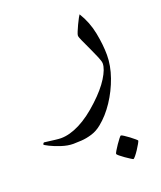

<svg xmlns="http://www.w3.org/2000/svg" viewBox="-205 -327 710 845"><g transform="rotate(-20 149.5 96.0)"><path d="M320.8 -34.7Q320.8 15.1 302 68.6Q283.2 122.1 252.2 168.7Q221.2 215.3 183.6 245.6Q161.1 264.2 135.5 272Q109.9 279.8 86.7 281.2Q63.5 282.7 48.3 282.7Q22.9 282.7 -6.3 273.2Q-35.6 263.7 -56.4 253.2Q-77.1 242.7 -77.1 240.7Q-77.1 238.3 -75 235.4Q-72.8 232.4 -70.8 232.4Q-69.3 232.4 -54.4 234.4Q-39.6 236.3 -21.7 238.5Q-3.9 240.7 5.9 240.7Q46.4 240.7 94.2 216.6Q142.1 192.4 193.8 143.6Q240.7 100.1 265.6 60.1Q290.5 20 290.5 -5.9Q290.5 -15.6 281.2 -37.8Q272 -60.1 260 -85.4Q248 -110.8 238.8 -131.1Q229.5 -151.4 229.5 -157.7Q229.5 -163.1 234.9 -176Q240.2 -189 247.3 -204.1Q254.4 -219.2 260.7 -230.7Q267.1 -242.2 268.6 -243.7Q298.8 -194.8 309.8 -138.2Q320.8 -81.5 320.8 -34.7ZM321.3 366.7Q321.3 369.1 315.2 380.1Q309.1 391.1 300.5 404.1Q292 417 284.2 426.5Q276.4 436 273.4 436Q272 436 262 429.7Q252 423.3 239.7 414.8Q227.5 406.2 218.5 398.7Q209.5 391.1 209.5 388.7Q209.5 385.7 215.8 375Q222.2 364.3 231 351.3Q239.7 338.4 247.3 328.9Q254.9 319.3 256.8 319.3Q259.8 319.3 270 325.9Q280.3 332.5 292 341.3Q303.7 350.1 312.5 357.7Q321.3 365.2 321.3 366.7Z"/></g></svg>

Font: Rohingya Solluk
Style: Regular
Weight: 400
Designer: SIL International
Foundry: SIL International
Version: Version 1.001